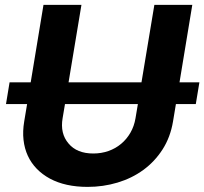

<svg xmlns="http://www.w3.org/2000/svg" viewBox="-20 -747 828 778"><path d="M18.8 -413.4H104.4L156.2 -727.3H310L257.8 -413.4H553.3L605.5 -727.3H759.2L707.4 -413.4H788L773.4 -325.3H692.8L681.1 -255Q670.5 -191.1 638.7 -141.5Q606.9 -92 560.5 -58.2Q514.2 -24.5 456.1 -7.1Q398.1 10.3 335.2 10.3Q244.7 10.3 182.5 -23.1Q151.6 -39.8 128.9 -63.2Q106.2 -86.6 92.7 -115.9Q79.2 -145.2 75.3 -180.2Q71.4 -215.2 78.1 -255L89.8 -325.3H4.3ZM257.8 -165.5Q291.5 -125 358 -125Q390.6 -125 419.4 -135.1Q448.2 -145.2 470.7 -164.1Q493.3 -182.9 508.5 -209.3Q523.8 -235.8 529.1 -268.1L538.7 -325.3H243.3L233.7 -268.1Q223 -206 257.8 -165.5Z"/></svg>

Font: Inter P
Style: Bold Italic
Weight: 700
Italic angle: 9.39999°
Designer: Rasmus Andersson
Foundry: rsms
Version: Version 3.018;git-588b23468